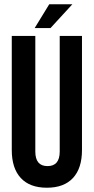

<svg xmlns="http://www.w3.org/2000/svg" viewBox="-20 -868 438 897"><path d="M35 -700H145V-160Q145 -92 202 -92Q259 -92 259 -160V-700H363V-167Q363 -82 321 -36.5Q279 9 199 9Q119 9 77 -36.5Q35 -82 35 -167ZM210 -848H318L216 -737H142Z"/></svg>

Font: Bebas Neue
Style: Regular
Weight: 400
Designer: Ryoichi Tsunekawa
Foundry: Ryoichi Tsunekawa
Version: Version 1.400